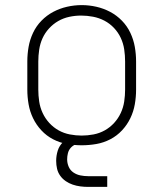

<svg xmlns="http://www.w3.org/2000/svg" viewBox="-20 -561 640 752"><path d="M300 8Q271 8 242.5 3Q214 -2 188 -15.5Q162 -29 142 -50.5Q122 -72 109.5 -98Q97 -124 92 -152.5Q87 -181 87 -210V-320Q87 -349 92 -377.5Q97 -406 109.5 -432.5Q122 -459 142.5 -480Q163 -501 188.5 -514.5Q214 -528 242.5 -534.5Q271 -541 300 -541Q329 -541 357.5 -534.5Q386 -528 411.5 -514.5Q437 -501 457.5 -480Q478 -459 490.5 -432.5Q503 -406 508 -377.5Q513 -349 513 -320V-210Q513 -181 508 -152.5Q503 -124 490.5 -98Q478 -72 458 -50.5Q438 -29 412 -15.5Q386 -2 357.5 3Q329 8 300 8ZM300 -30Q323 -30 346.5 -34.5Q370 -39 390.5 -50.5Q411 -62 427 -79.5Q443 -97 453 -118.5Q463 -140 466.5 -163.5Q470 -187 470 -210V-320Q470 -344 466.5 -367.5Q463 -391 453 -412.5Q443 -434 426.5 -451.5Q410 -469 389 -480Q368 -491 344.5 -495.5Q321 -500 298 -500Q274 -500 251 -495Q228 -490 208 -478.5Q188 -467 172 -449.5Q156 -432 146.5 -411Q137 -390 133.5 -366.5Q130 -343 130 -320V-210Q130 -187 133.5 -163.5Q137 -140 147 -118.5Q157 -97 173 -79.5Q189 -62 209.5 -50.5Q230 -39 253.5 -34.5Q277 -30 300 -30ZM400 171H325Q310 171 294.5 169Q279 167 264.5 162Q250 157 237.5 148.5Q225 140 216 127.5Q207 115 203.5 100Q200 85 200 69Q200 49 206 29.5Q212 10 226.5 -4Q241 -18 260.5 -24Q280 -30 300 -30V0Q288 0 276.5 4.5Q265 9 257 18Q249 27 246 39Q243 51 243 63Q243 78 249 92Q255 106 267.5 114.5Q280 123 295 126Q310 129 325 129H400Z"/></svg>

Font: Iosevka Curly XLtEx
Style: Regular
Weight: 200
Width: 7
Monospace: yes
Designer: Belleve Invis
Foundry: Belleve Invis
Version: Version 11.1.0; ttfautohint (v1.8.3)